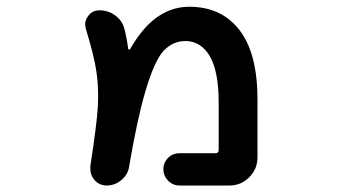

<svg xmlns="http://www.w3.org/2000/svg" viewBox="-20 -579 1040 580"><path d="M522.5 -18.6Q502 -18.6 487.8 -33.2Q473.6 -47.9 473.6 -67.9Q473.6 -87.9 487.8 -102.1Q502 -116.2 522.5 -116.2H630.9Q640.6 -116.2 640.6 -126V-268.6Q640.6 -364.3 613.3 -410.2Q585.9 -455.1 540 -455.1Q502 -455.1 473.6 -424.8Q445.3 -393.6 418 -298.8Q394.5 -218.8 370.1 -76.2Q368.2 -60.5 358.4 -47.4Q348.6 -34.2 334 -26.4Q319.3 -18.6 302.7 -18.6Q279.3 -18.6 264.6 -36.1Q252.9 -50.8 252.9 -68.4Q252.9 -72.3 252.9 -77.1Q272.5 -204.1 275.4 -254.9Q276.4 -272.5 276.4 -290Q276.4 -331.1 270.5 -367.2Q264.6 -408.2 239.3 -492.2Q237.3 -499 237.3 -505.9Q237.3 -518.6 246.1 -530.3Q258.8 -547.9 280.3 -547.9Q306.6 -547.9 327.6 -532.7Q348.6 -517.6 355.5 -493.2Q363.3 -462.9 367.2 -431.6Q368.2 -429.7 370.1 -429.2Q372.1 -428.7 373 -430.7Q406.2 -488.3 443.4 -518.6Q492.2 -558.6 551.8 -558.6Q649.4 -558.6 704.1 -487.3Q757.8 -417 757.8 -278.3V-103.5Q757.8 -68.4 732.9 -43.5Q708 -18.6 672.9 -18.6Z"/></svg>

Font: Rounded-X Mgen+ 2m medium
Style: Regular
Weight: 500
Designer: [Source Han Sans]
Ryoko NISHIZUKA  (kana & ideographs); Paul D. Hunt (Latin, Greek & Cyrillic); Wenlong ZHANG  (bopomofo
Version: Version 1.059.20150602